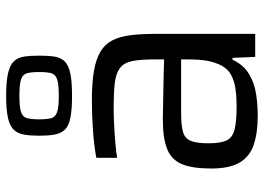

<svg xmlns="http://www.w3.org/2000/svg" viewBox="-134 -696 838 609"><g transform="rotate(-90 284.5 -391.0)"><path d="M223 8Q167 8 129.5 -5Q92 -18 73.5 -50Q55 -82 55 -140Q55 -198 68.5 -231.5Q82 -265 116 -279Q150 -293 211 -293Q221 -293 242.5 -292.5Q264 -292 292 -291.5Q320 -291 348.5 -290.5Q377 -290 401 -289V-321Q401 -366 395.5 -391.5Q390 -417 373 -429.5Q356 -442 325.5 -445.5Q295 -449 245 -449Q223 -449 193 -447.5Q163 -446 134.5 -443.5Q106 -441 89 -438V-504Q127 -511 174.5 -514.5Q222 -518 273 -518Q327 -518 364.5 -511.5Q402 -505 425.5 -491Q449 -477 461 -454Q473 -431 477.5 -398Q482 -365 482 -321V0H409L406 -72H400Q384 -37 354.5 -19.5Q325 -2 290 3Q255 8 223 8ZM253 -59Q282 -59 307 -62.5Q332 -66 351 -76Q370 -86 381 -106Q392 -127 396.5 -151.5Q401 -176 401 -209V-235H231Q192 -235 171 -229Q150 -223 142.5 -204Q135 -185 135 -147Q135 -110 144 -91Q153 -72 178.5 -65.5Q204 -59 253 -59ZM285 -581Q240 -581 214.5 -586.5Q189 -592 177.5 -604.5Q166 -617 162.5 -637Q159 -657 159 -685Q159 -713 162.5 -733Q166 -753 177.5 -765.5Q189 -778 214.5 -784Q240 -790 285 -790Q331 -790 357 -784Q383 -778 395 -765.5Q407 -753 410 -733Q413 -713 413 -685Q413 -657 410 -637Q407 -617 395 -604.5Q383 -592 357 -586.5Q331 -581 285 -581ZM285 -623Q323 -623 338.5 -628.5Q354 -634 357.5 -647.5Q361 -661 361 -685Q361 -709 357.5 -723Q354 -737 338.5 -742.5Q323 -748 285 -748Q249 -748 233.5 -742.5Q218 -737 214.5 -723Q211 -709 211 -685Q211 -661 214.5 -647.5Q218 -634 233.5 -628.5Q249 -623 285 -623Z"/></g></svg>

Font: Saira Thin
Style: Regular
Weight: 400
Version: Version 1.101